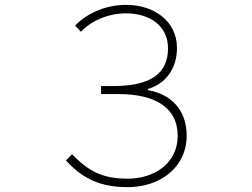

<svg xmlns="http://www.w3.org/2000/svg" viewBox="-20 -759 1040 792"><path d="M507 13C640 13 750 -68 750 -200C750 -308 682 -372 590 -387V-392C666 -414 710 -479 710 -561C710 -673 614 -739 500 -739C412 -739 333 -700 290 -653L314 -628C356 -673 426 -704 500 -704C598 -704 673 -652 673 -560C673 -457 604 -404 446 -404H397V-371H468C619 -371 713 -316 713 -199C713 -85 616 -22 507 -22C409 -22 349 -48 277 -123L252 -97C322 -21 395 13 507 13Z"/></svg>

Font: Harano Aji Gothic K1 ExtraLight
Style: Regular
Weight: 250
Foundry: Masamichi Hosoda
Version: HaranoAjiGothicK1-ExtraLight version 20230610;ttx 4.39.4